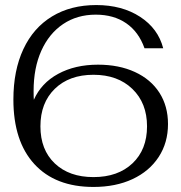

<svg xmlns="http://www.w3.org/2000/svg" viewBox="-20 -730 718 760"><path d="M645 -239Q645 -165 608 -108.5Q571 -52 504.5 -21Q438 10 350 10Q199 10 116 -80.5Q33 -171 33 -336Q33 -451 72.5 -535.5Q112 -620 186 -665Q260 -710 361 -710Q463 -710 534.5 -663.5Q606 -617 626 -539H552Q529 -604 479.5 -638Q430 -672 359 -672Q285 -672 229.5 -634.5Q174 -597 143.5 -529Q113 -461 113 -370Q113 -344 114 -335Q143 -401 210 -437.5Q277 -474 368 -474Q451 -474 514 -445Q577 -416 611 -363Q645 -310 645 -239ZM562 -230Q562 -322 504 -378Q446 -434 350 -434Q254 -434 197 -378.5Q140 -323 140 -230Q140 -137 197 -83Q254 -29 350 -29Q447 -29 504.5 -83.5Q562 -138 562 -230Z"/></svg>

Font: Fahkwang Light
Style: Regular
Weight: 300
Version: Version 1.000; ttfautohint (v1.6)